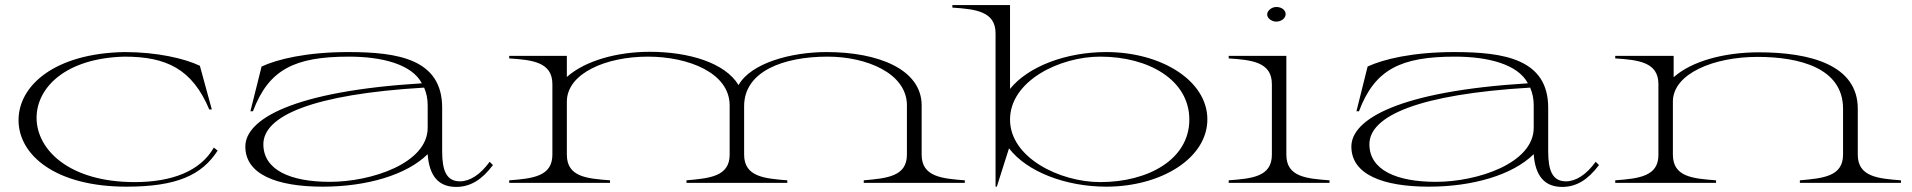

<svg xmlns="http://www.w3.org/2000/svg" viewBox="-20 -720 7529 756"><path d="M478 15C677 15 775 -31 837 -127L822 -139C769 -46 657 -3 510 -3C252 -3 124 -131 124 -256C124 -375 238 -491 470 -497C636 -497 737 -448 804 -289H814L767 -461C706 -490 598 -515 470 -515C195 -510 53 -383 53 -247C53 -109 199 15 478 15Z M1251 15C1424 15 1581 -31 1664 -113C1670 -27 1707 16 1776 16C1833 16 1878 -13 1921 -70L1908 -83C1871 -32 1830 -6 1791 -6C1737 -6 1721 -50 1721 -124V-296C1721 -487 1548 -515 1351 -515C1188 -515 1072 -487 1010 -458L966 -282H976C1038 -446 1139 -497 1354 -497C1482 -497 1601 -468 1641 -392C1135 -361 946 -251 946 -143C946 -33 1070 15 1251 15ZM1279 -4C1123 -4 1017 -51 1017 -152C1017 -264 1212 -349 1650 -375C1659 -354 1664 -332 1664 -305V-217C1664 -77 1442 -4 1279 -4Z M1985 -10V0H2382V-10C2291 -17 2212 -23 2212 -111V-322C2214 -431 2365 -497 2531 -497C2691 -497 2853 -433 2853 -305V-111C2853 -25 2774 -18 2683 -10V0H3080V-10C2990 -17 2910 -24 2910 -111V-302C2910 -439 3064 -497 3239 -497C3391 -497 3551 -432 3551 -305V-111C3551 -25 3472 -18 3381 -10V0H3779V-10C3688 -17 3609 -24 3609 -111V-305C3609 -447 3438 -515 3235 -515C3095 -515 2937 -472 2888 -385C2835 -473 2692 -516 2538 -516C2412 -516 2285 -482 2212 -417V-500H1985V-490C2075 -484 2155 -476 2155 -389V-111C2155 -25 2077 -17 1985 -10Z M3900 -589V15H3905L3953 -136C4023 -44 4176 15 4336 15C4552 15 4734 -97 4734 -250C4734 -403 4552 -515 4336 -515C4178 -515 4029 -459 3957 -370V-700H3730V-690C3820 -684 3900 -676 3900 -589ZM4312 -3C4153 -3 3957 -99 3957 -249C3957 -402 4153 -497 4312 -497C4503 -497 4663 -405 4663 -249C4663 -93 4502 -3 4312 -3Z M4818 -10V0H5215V-10C5124 -17 5045 -23 5045 -111V-500H4818V-490C4908 -484 4988 -476 4988 -389V-111C4988 -24 4910 -17 4818 -10ZM5033 -645C5047 -658 5045 -677 5028 -687C5011 -696 4991 -694 4978 -681C4965 -669 4967 -651 4984 -641C5001 -631 5020 -634 5033 -645Z M5606 15C5779 15 5936 -31 6019 -113C6025 -27 6062 16 6131 16C6188 16 6233 -13 6276 -70L6263 -83C6226 -32 6185 -6 6146 -6C6092 -6 6076 -50 6076 -124V-296C6076 -487 5903 -515 5706 -515C5543 -515 5427 -487 5365 -458L5321 -282H5331C5393 -446 5494 -497 5709 -497C5837 -497 5956 -468 5996 -392C5490 -361 5301 -251 5301 -143C5301 -33 5425 15 5606 15ZM5634 -4C5478 -4 5372 -51 5372 -152C5372 -264 5567 -349 6005 -375C6014 -354 6019 -332 6019 -305V-217C6019 -77 5797 -4 5634 -4Z M7295 -111V-292C7295 -464 7108 -514 6905 -514C6773 -514 6643 -481 6570 -416V-500H6340V-490C6430 -484 6510 -476 6510 -389V-111C6511 -25 6432 -17 6340 -10V0H6737V-10C6646 -17 6567 -23 6567 -111V-322C6569 -430 6727 -496 6900 -496C7068 -496 7237 -451 7237 -292V-111C7237 -25 7158 -18 7067 -10V0H7465V-10C7374 -17 7295 -24 7295 -111Z"/></svg>

Font: Sprat Extended Light
Style: Regular
Weight: 300
Width: 9
Designer: Ethan Nakache
Foundry: Collletttivo
Version: Version 2.000;Glyphs 3.2 (3217)